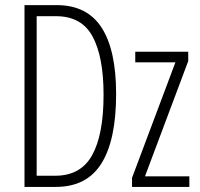

<svg xmlns="http://www.w3.org/2000/svg" viewBox="-20 -734 786 754"><path d="M436 -364.7Q436 -184.6 378.4 -92.3Q320.8 0 199.2 0H76.2V-713.9H202.6Q321.8 -713.9 378.9 -625.7Q436 -537.6 436 -364.7ZM386.7 -361.8Q386.7 -511.2 343.5 -590.8Q300.3 -670.4 200.2 -670.4H124V-43.9H197.3Q296.9 -43.9 341.8 -124.5Q386.7 -205.1 386.7 -361.8ZM723.6 0H498.5V-35.6L668.9 -489.3H511.2V-530.8H719.2V-494.1L549.3 -41.5H723.6Z"/></svg>

Font: Open Sans Condensed Light
Style: Regular
Weight: 300
Width: 3
Designer: Monotype Design Team
Foundry: Monotype Imaging Inc.
Version: Version 3.003; ttfautohint (v1.8.4)